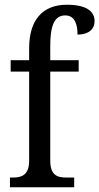

<svg xmlns="http://www.w3.org/2000/svg" viewBox="-20 -790 419 810"><path d="M22 0H293V-41H260C222 -41 192 -50 192 -113V-488H312V-536H192V-596C192 -679 208 -725 255 -725C297 -725 307 -685 307 -644C354 -644 379 -667 379 -701C379 -740 348 -770 262 -770C160 -770 103 -706 103 -587V-536H25V-488H103V-113C103 -50 70 -41 34 -41H22Z"/></svg>

Font: Noto Serif Lao Condensed
Style: Regular
Weight: 400
Width: 3
Designer: Monotype Design Team
Foundry: Monotype Imaging Inc.
Version: Version 2.003